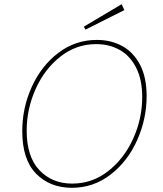

<svg xmlns="http://www.w3.org/2000/svg" viewBox="-20 -888 776 914"><path d="M86 -264Q86 -375 131.5 -475Q177 -575 258 -636.5Q339 -698 441 -698Q508 -698 561.5 -669Q615 -640 646.5 -580Q678 -520 678 -430Q678 -322 633 -221Q588 -120 506.5 -57Q425 6 322 6Q218 6 152 -61Q86 -128 86 -264ZM657 -426Q657 -509 628 -566Q599 -623 549.5 -650.5Q500 -678 438 -678Q343 -678 267.5 -618.5Q192 -559 149.5 -464Q107 -369 107 -266Q107 -142 167.5 -78Q228 -14 324 -14Q419 -14 495 -73.5Q571 -133 614 -228Q657 -323 657 -426ZM572 -840 387 -747 379 -761 559 -868Z"/></svg>

Font: Bitter Pro Thin
Style: Italic
Weight: 250
Italic angle: -9°
Designer: Sol Matas, and Bitter project Authors
Foundry: Sol Matas
Version: Version 1.010